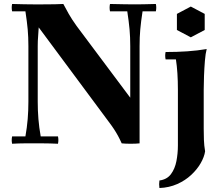

<svg xmlns="http://www.w3.org/2000/svg" viewBox="-20 -722 1120 967"><path d="M593 0Q583 -22 574 -38.5Q565 -55 553.5 -72.5Q542 -90 523 -115L175 -584L146 -700Q168 -700 198 -700Q228 -700 255.5 -700.5Q283 -701 299 -702Q312 -677 326.5 -651.5Q341 -626 366 -591L636 -230L683 0Q665 2 638 2Q611 2 593 0ZM41 2Q37 -17 41 -35H108Q116 -80 119.5 -122.5Q123 -165 123 -210V-490Q123 -535 119.5 -574Q116 -613 108 -665H41Q37 -684 41 -702Q76 -701 102 -700.5Q128 -700 146 -700L175 -584Q174 -562 172 -539Q170 -516 170 -490V-210Q170 -165 173.5 -122.5Q177 -80 185 -35H272Q276 -17 272 2Q230 0 197.5 0Q165 0 146 0Q128 0 102 0Q76 0 41 2ZM683 0 636 -230V-490Q636 -535 632.5 -574Q629 -613 621 -665H534Q530 -684 534 -702Q576 -701 609 -700.5Q642 -700 661 -700Q678 -700 704.5 -700.5Q731 -701 765 -702Q769 -684 765 -665H698Q690 -613 686.5 -574Q683 -535 683 -490ZM1006 -270V-74Q1006 -46 1007 -17.5Q1008 11 1013 40Q1009 68 991 99.5Q973 131 943 159Q913 187 872.5 205Q832 223 783 225Q780 206 783 187Q821 182 841 155Q861 128 868.5 89.5Q876 51 876 10V-270Q876 -359 866 -423H814Q810 -442 814 -460Q872 -460 923 -463.5Q974 -467 1021 -475Q1015 -453 1012 -416Q1009 -379 1007.5 -339.5Q1006 -300 1006 -270ZM941 -689 1011 -652V-571L941 -534L871 -571V-652Z"/></svg>

Font: Poltawski Nowy
Style: Bold
Weight: 700
Designer: Adam Pótawski, Mateusz Machalski, Borys Kosmynka, Ania Wieluska
Foundry: Capitalics.wtf
Version: Version 1.001;gftools[0.9.25]